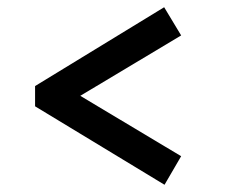

<svg xmlns="http://www.w3.org/2000/svg" viewBox="-20 -550 622 531"><path d="M435 -39 77 -256V-312L434 -530L481 -452L202 -285L481 -118Z"/></svg>

Font: Literata 36pt ExtraBold
Style: Regular
Weight: 800
Designer: Latin by Veronika Burian and Jose Scaglione. Greek by Irene Vlachou. Cyrillic by Vera Evstafieva.
Foundry: TypeTogether
Version: Version 3.002